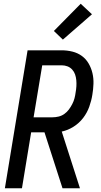

<svg xmlns="http://www.w3.org/2000/svg" viewBox="-20 -1003 540 1023"><path d="M313 0 217 -298H146L97 0H6L127 -735H308Q338 -735 366 -728Q394 -721 416 -705Q438 -689 452 -665Q466 -641 472.5 -613.5Q479 -586 478 -556.5Q477 -527 472 -498Q467 -466 455.5 -434Q444 -402 423 -374.5Q402 -347 372 -328Q342 -309 309 -302L406 0ZM260 -378Q276 -378 292.5 -382Q309 -386 323 -396Q337 -406 347 -419.5Q357 -433 365 -448.5Q373 -464 377 -479.5Q381 -495 383 -511Q386 -527 387 -543.5Q388 -560 386.5 -576Q385 -592 380 -606.5Q375 -621 364.5 -632.5Q354 -644 339.5 -649.5Q325 -655 309 -655H205L159 -378ZM315 -792 267 -838 410 -983 470 -927Z"/></svg>

Font: Iosevka Medium Oblique
Style: Regular
Weight: 500
Italic angle: -9°
Monospace: yes
Designer: Belleve Invis
Foundry: Belleve Invis
Version: Version 32.5.0; ttfautohint (v1.8.4)